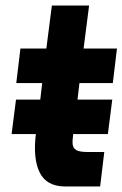

<svg xmlns="http://www.w3.org/2000/svg" viewBox="-20 -676 444 696"><path d="M38 -315H126L133 -375H39L54 -500H148L168 -656H303L283 -500H404L389 -375H268L261 -315H387L371 -190H245V-186Q242 -166 243.5 -152.5Q245 -139 256.5 -132Q268 -125 298 -125H358L343 0H217Q149 0 124 -50.5Q99 -101 110 -190H22Z"/></svg>

Font: Haskoy ExtraBold
Style: Italic
Weight: 800
Designer: Ertekin Erdin
Foundry: Ertekin Erdin
Version: Version 2.000; ttfautohint (v1.8.4.7-5d5b)